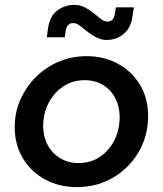

<svg xmlns="http://www.w3.org/2000/svg" viewBox="-20 -751 663 783"><path d="M294 12Q222 12 165 -18.5Q108 -49 74 -104.5Q40 -160 40 -232Q40 -293 63.5 -345.5Q87 -398 127.5 -438Q168 -478 221 -500Q274 -522 334 -522Q404 -522 461 -491Q518 -460 551 -405Q584 -350 584 -277Q584 -217 562 -164.5Q540 -112 500 -72Q460 -32 407.5 -10Q355 12 294 12ZM300 -86Q352 -86 390 -113Q428 -140 448 -182.5Q468 -225 468 -273Q468 -317 450 -351Q432 -385 400 -404.5Q368 -424 325 -424Q275 -424 237 -398Q199 -372 177.5 -329.5Q156 -287 156 -237Q156 -195 174 -160.5Q192 -126 225 -106Q258 -86 300 -86ZM415 -588Q398 -588 383 -594Q368 -600 356.5 -608Q345 -616 335 -623Q319 -636 305.5 -646.5Q292 -657 278 -657Q267 -657 259 -649.5Q251 -642 248 -626L244 -599H171L176 -637Q183 -685 213.5 -708Q244 -731 282 -731Q307 -731 327 -720.5Q347 -710 361 -698Q377 -686 390.5 -674.5Q404 -663 418 -663Q430 -663 438 -670.5Q446 -678 448 -694L453 -721H526L520 -683Q513 -635 483 -611.5Q453 -588 415 -588Z"/></svg>

Font: MuseoModerno Medium
Style: Italic
Weight: 500
Italic angle: -9°
Designer: Pablo Cosgaya, Héctor Gatti, Marcela Romero, and the Authors of The MuseoModerno Project.
Foundry: Omnibus-Type Team
Version: Version 1.003